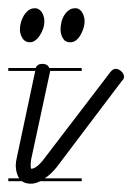

<svg xmlns="http://www.w3.org/2000/svg" viewBox="-20 -451 319 463"><path d="M177 -280H101Q101 -279 100.5 -277.5Q100 -276 100 -275L55 -66Q54 -57 54 -51Q54 -48 55 -44Q62 -44 70.5 -51Q79 -58 87 -69L246 -277Q252 -285 259 -285Q266 -285 272.5 -279Q279 -273 279 -266Q279 -260 274 -256L116 -47Q102 -30 88 -21H177V-14H77Q65 -8 55 -8Q41 -8 33 -14H0V-21H26Q18 -35 18 -52Q18 -61 21 -73L65 -280H0V-287H66Q70 -297 82 -297Q91 -297 96 -292Q98 -289 99 -287H177ZM67 -431Q77 -429 82 -419.5Q87 -410 87 -400Q87 -391 84 -382Q81 -373 76 -365.5Q71 -358 65 -353.5Q59 -349 52 -349Q40 -349 34 -359Q28 -369 28 -380Q28 -388 30.5 -397Q33 -406 37.5 -413.5Q42 -421 48.5 -426Q55 -431 63 -431ZM165 -431Q174 -429 179 -419.5Q184 -410 184 -400Q184 -391 181 -382Q178 -373 173.5 -365.5Q169 -358 163 -353.5Q157 -349 149 -349Q137 -349 131.5 -359Q126 -369 126 -380Q126 -388 128 -397Q130 -406 134.5 -413.5Q139 -421 145.5 -426Q152 -431 160 -431Z"/></svg>

Font: Gruenewald VA 3. Klasse
Style: Regular
Weight: 400
Designer: Peter Wiegel
Foundry: Peter Wiegel, nach dem Schriftentwurf von Dr. H. Gr¸newald
Version: Version 0.007